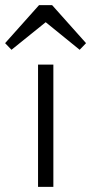

<svg xmlns="http://www.w3.org/2000/svg" viewBox="-58 -732 357 752"><path d="M91 0V-479H151V0ZM95 -712H146L279 -563L254 -537L121 -645L-13 -537L-38 -563Z"/></svg>

Font: Zen Kaku Gothic Antique
Style: Regular
Weight: 400
Designer: Yoshimichi Ohira
Foundry: Positype
Version: Version 1.001